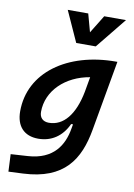

<svg xmlns="http://www.w3.org/2000/svg" viewBox="-106 -842 799 1144"><g transform="rotate(10 293.0 -270.5)"><path d="M27.8 234.4 115.7 230.5C363.8 219.2 446.3 85 478.5 -98.1L553.7 -522.5H544.4C253.9 -522.5 34.2 -369.1 34.2 -132.3C34.2 -42 82.5 10.3 168 10.3C248.5 10.3 311.5 -32.7 346.7 -109.9H357.9L353 -82.5C335.9 17.6 280.8 113.3 125.5 123L22.9 129.4ZM409.7 -404.3 393.6 -313C366.2 -171.4 302.2 -94.2 214.4 -94.2C178.2 -94.2 157.2 -114.7 157.2 -150.4C157.2 -279.3 264.6 -380.4 409.7 -404.3ZM292.5 -590.8H410.6L561 -776.4H429.2L362.3 -667.5L332.5 -776.4H208.5Z"/></g></svg>

Font: Cascadia Code SemiBold
Style: Italic
Weight: 600
Italic angle: -10°
Monospace: yes
Designer: Aaron Bell
Foundry: Saja Typeworks
Version: Version 2404.023